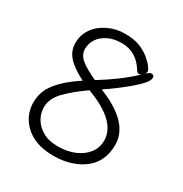

<svg xmlns="http://www.w3.org/2000/svg" viewBox="-168 -839 937 983"><g transform="rotate(30 300.0 -347.5)"><path d="M481 -584Q498 -601 509 -601Q526 -601 526 -584Q526 -556 448 -492Q392 -445 329 -403L341 -398Q531 -319 531 -192Q531 -62 412 -10Q356 15 283.5 15Q211 15 161.5 -10Q112 -35 85.5 -77.5Q59 -120 59 -170Q59 -220 80 -258Q119 -326 222 -393Q155 -427 124 -461.5Q93 -496 93 -542.5Q93 -589 118.5 -626.5Q144 -664 190.5 -687Q237 -710 290.5 -710Q344 -710 379 -696Q414 -682 438 -662Q462 -642 474.5 -625Q487 -608 487 -600.5Q487 -593 481 -584ZM275 -427Q389 -497 465 -569Q462 -567 453 -567Q444 -567 436 -580Q387 -660 301 -660Q254 -660 220.5 -643.5Q187 -627 169 -600.5Q151 -574 151 -540Q151 -506 181 -481Q211 -456 275 -427ZM277 -368Q209 -321 163.5 -275Q118 -229 118 -176Q118 -142 136 -110.5Q154 -79 189.5 -58.5Q225 -38 279.5 -38Q334 -38 377 -56Q420 -74 445.5 -106.5Q471 -139 471 -182Q471 -296 277 -368Z"/></g></svg>

Font: LXGW WenKai Lite Light
Style: Regular
Weight: 300
Designer: LXGW / Fontworks Inc.
Foundry: LXGW / Fontworks Inc.
Version: Version 1.511; March 25, 2025